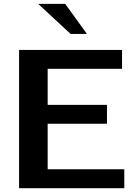

<svg xmlns="http://www.w3.org/2000/svg" viewBox="-20 -987 699 1007"><path d="M436 -809.1H350.1L180.2 -966.8H321.8ZM631.8 0H80.1V-725.1H620.1V-626H230V-437H541V-337.9H230V-99.1H631.8Z"/></svg>

Font: Aurulent Sans
Style: Bold
Weight: 700
Version: Version 2007.05.04